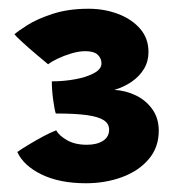

<svg xmlns="http://www.w3.org/2000/svg" viewBox="-20 -668 434 439"><path d="M176.5 -249Q116.5 -249 75.2 -269Q34 -289 19.5 -320.5Q31 -328.5 47.2 -338.2Q63.5 -348 80 -356.8Q96.5 -365.5 108.5 -370Q115 -358 133.2 -347.5Q151.5 -337 178.5 -337Q201.5 -337 215.5 -346Q229.5 -355 229.5 -371.5Q229.5 -385 217.5 -393Q205.5 -401 178.8 -404.8Q152 -408.5 107.5 -408.5Q104.5 -418 101.5 -440Q98.5 -462 98.5 -482Q126 -482 152 -486.8Q178 -491.5 195 -500.8Q212 -510 212 -523Q212 -535 203.2 -543Q194.5 -551 175 -551Q160.5 -551 143 -545.8Q125.5 -540.5 111 -533.5Q96.5 -526.5 90 -521Q80.5 -529 63.5 -543.2Q46.5 -557.5 32 -570.8Q17.5 -584 13 -589.5Q20.5 -596.5 43 -610.8Q65.5 -625 101 -636.5Q136.5 -648 182.5 -648Q218.5 -648 249.8 -636.2Q281 -624.5 300.2 -602.5Q319.5 -580.5 319.5 -549Q319.5 -527.5 309.2 -510.5Q299 -493.5 281.2 -481.2Q263.5 -469 241.5 -462.5Q267.5 -461 290.8 -449.8Q314 -438.5 328.5 -418Q343 -397.5 343 -369Q343 -331 320 -304Q297 -277 259 -263Q221 -249 176.5 -249Z"/></svg>

Font: Grandstander Thin
Style: Bold
Weight: 700
Version: Version 1.200